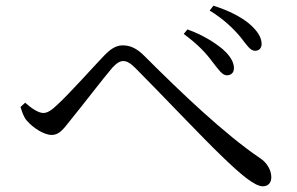

<svg xmlns="http://www.w3.org/2000/svg" viewBox="-20 -722 1040 673"><path d="M724 -506C746 -478 759 -458 775 -458C789 -458 799 -466 800 -481C801 -503 787 -527 759 -551C732 -573 692 -599 637 -619L624 -603C674 -566 701 -537 724 -506ZM823 -592C846 -563 857 -544 874 -544C889 -544 897 -554 897 -568C897 -592 881 -616 851 -641C826 -661 786 -684 728 -702L715 -685C764 -655 799 -621 823 -592ZM52 -347C58 -328 63 -311 75 -298C96 -274 134 -249 161 -249C189 -249 203 -271 228 -302C265 -347 343 -449 374 -485C390 -502 401 -508 412 -508C425 -508 437 -501 456 -482C532 -406 694 -235 757 -175C824 -110 873 -69 901 -69C920 -69 931 -81 931 -101C931 -126 915 -153 891 -168C767 -252 614 -398 488 -524C459 -554 435 -563 410 -563C385 -563 365 -548 344 -526C310 -491 225 -395 179 -353C160 -335 146 -326 132 -326C115 -326 92 -341 68 -362Z"/></svg>

Font: Source Han Serif KR
Style: Regular
Weight: 400
Designer: Ryoko NISHIZUKA 西塚涼子 (kana & ideographs); Frank Grießhammer (Latin, Greek & Cyrillic); Wenlong ZHANG 张文龙 (bopomofo); San
Foundry: Adobe
Version: Version 2.001;hotconv 1.1.0;makeotfexe 2.6.0